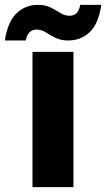

<svg xmlns="http://www.w3.org/2000/svg" viewBox="-59 -772 438 792"><path d="M75 -558H244V0H75ZM222 -605Q192 -605 170 -616Q148 -627 130 -638.5Q112 -650 92 -650Q74 -650 63 -639Q52 -628 47 -605H-39Q-27 -683 9.5 -717.5Q46 -752 98 -752Q128 -752 150 -741Q172 -730 190 -718.5Q208 -707 228 -707Q246 -707 257 -718Q268 -729 272 -752H359Q347 -673 310.5 -639Q274 -605 222 -605Z"/></svg>

Font: Parkinsans
Style: Bold
Weight: 700
Designer: Red Stone, Indian Type Foundry
Foundry: Indian Type Foundry
Version: Version 1.000